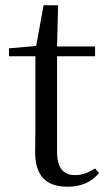

<svg xmlns="http://www.w3.org/2000/svg" viewBox="-20 -692 407 727"><path d="M236 15C288 15 327 -3 355 -37L340 -54C313 -38 294 -29 264 -29C220 -29 196 -56 196 -118V-479H340V-516H196L200 -672H145L117 -518L14 -509V-479H114V-207C114 -171 113 -150 113 -118C113 -28 152 15 236 15Z"/></svg>

Font: Harano Aji Mincho TW
Style: Regular
Weight: 400
Foundry: Masamichi Hosoda
Version: HaranoAjiMinchoTW-Regular version 20230610;ttx 4.39.4